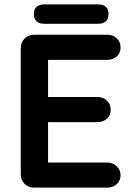

<svg xmlns="http://www.w3.org/2000/svg" viewBox="-20 -859 612 879"><path d="M136 -700H471Q497 -700 514.5 -683.5Q532 -667 532 -641Q532 -616 514.5 -600.5Q497 -585 471 -585H191L200 -602V-407L192 -415H426Q452 -415 469.5 -398.5Q487 -382 487 -356Q487 -331 469.5 -315.5Q452 -300 426 -300H195L200 -308V-106L192 -115H471Q497 -115 514.5 -97.5Q532 -80 532 -57Q532 -32 514.5 -16Q497 0 471 0H136Q110 0 92.5 -17.5Q75 -35 75 -61V-639Q75 -665 92.5 -682.5Q110 -700 136 -700ZM185 -750Q135 -750 135 -795Q135 -839 185 -839H427Q477 -839 477 -795Q477 -750 427 -750Z"/></svg>

Font: zvoove
Style: Bold
Weight: 700
Designer: Vernon Adams (Nunito) & Andrew Paglinawan (Quicksand)
Foundry: zvoove
Version: Version 3.006